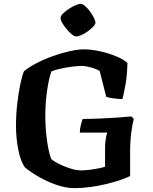

<svg xmlns="http://www.w3.org/2000/svg" viewBox="-20 -976 794 996"><path d="M367 0Q327 0 285.5 -13Q244 -26 207.5 -44.5Q171 -63 145 -81Q119 -99 109 -108Q87 -139 75 -198.5Q63 -258 63 -324Q63 -382 69.5 -438.5Q76 -495 85.5 -540Q95 -585 104 -606Q129 -627 168 -647.5Q207 -668 253 -684.5Q299 -701 341.5 -710.5Q384 -720 414 -720Q451 -720 494 -711Q537 -702 576.5 -686.5Q616 -671 641 -650Q640 -589 631.5 -540Q623 -491 615 -462Q586 -463 563.5 -466.5Q541 -470 531 -474L497 -608Q486 -615 468.5 -621Q451 -627 434 -630.5Q417 -634 404 -634Q383 -634 352.5 -630Q322 -626 293 -619.5Q264 -613 247 -606Q240 -588 234 -560.5Q228 -533 223.5 -500.5Q219 -468 217 -435Q215 -402 215 -373Q215 -331 219 -288Q223 -245 230 -209Q237 -173 246 -151Q252 -145 269 -135Q286 -125 309.5 -115Q333 -105 356.5 -98.5Q380 -92 399 -92Q419 -92 443.5 -95Q468 -98 490 -102.5Q512 -107 525 -111V-211Q525 -236 529 -257.5Q533 -279 536 -288H394Q394 -306 399.5 -327.5Q405 -349 409 -359Q450 -359 497 -361Q544 -363 588 -366Q632 -369 662 -372L674 -359Q668 -339 661.5 -292Q655 -245 655 -183V-63Q638 -54 606.5 -43Q575 -32 534 -22Q493 -12 449.5 -6Q406 0 367 0ZM375 -787Q366 -787 352.5 -798Q339 -809 326 -824.5Q313 -840 303.5 -856Q294 -872 294 -883Q294 -893 306.5 -905.5Q319 -918 336.5 -929.5Q354 -941 371 -948.5Q388 -956 399 -956Q408 -956 421 -945Q434 -934 446 -917.5Q458 -901 466.5 -885Q475 -869 475 -858Q475 -850 463.5 -838Q452 -826 436 -814Q420 -802 403 -794.5Q386 -787 375 -787Z"/></svg>

Font: Texturina Medium 12pt
Style: Bold
Weight: 700
Version: Version 1.002